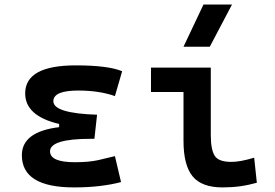

<svg xmlns="http://www.w3.org/2000/svg" viewBox="-20 -815 1212 845"><path d="M305.7 9.8Q76.2 9.8 76.2 -131.8Q76.2 -235.4 240.2 -255.4V-269.5Q90.8 -304.7 90.8 -403.8Q90.8 -527.3 313.5 -527.3Q455.6 -527.3 517.6 -501.5L485.8 -392.1Q417 -416.5 324.2 -416.5Q214.8 -416.5 214.8 -369.6Q214.8 -316.4 407.2 -310.1L395.5 -204.1H379.9Q200.2 -204.1 200.2 -148.9Q200.2 -101.1 309.6 -101.1Q372.1 -101.1 412.8 -110.4Q453.6 -119.6 485.8 -127.9L512.7 -13.7Q472.7 -2.9 420.4 3.4Q368.2 9.8 305.7 9.8Z M959 9.8Q867.7 9.8 827.6 -39.1Q787.6 -87.9 787.6 -195.3V-410.2H644.5V-517.6H907.7V-219.7Q907.7 -158.2 924.3 -130.4Q940.9 -102.5 998 -102.5Q1038.1 -102.5 1098.6 -121.1L1110.4 -10.7Q1071.8 0 1035.9 4.9Q1000 9.8 959 9.8ZM787.6 -609.4 875.5 -794.9H1001L903.3 -609.4Z"/></svg>

Font: Cascadia Mono PL SemiBold
Style: Regular
Weight: 600
Monospace: yes
Designer: Aaron Bell
Foundry: Saja Typeworks
Version: Version 2404.023; ttfautohint (v1.8.4)